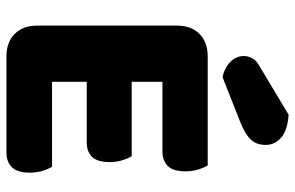

<svg xmlns="http://www.w3.org/2000/svg" viewBox="-176 -714 894 581"><g transform="rotate(90 270.5 -424.0)"><path d="M58 -513Q58 -556 83 -581Q108 -606 151 -606H481Q488 -595 493.5 -577Q499 -559 499 -539Q499 -501 482.5 -485Q466 -469 439 -469H228V-376H453Q460 -365 465.5 -347.5Q471 -330 471 -310Q471 -272 455 -256Q439 -240 412 -240H228V-135H485Q492 -124 497.5 -106Q503 -88 503 -68Q503 -30 486.5 -13.5Q470 3 443 3H151Q108 3 83 -22Q58 -47 58 -90ZM328 -851Q377 -847 398 -827.5Q419 -808 419 -782Q419 -753 402.5 -736Q386 -719 351 -705L214 -651Q185 -657 167.5 -675Q150 -693 150 -715Q150 -729 157.5 -742Q165 -755 181 -763Z"/></g></svg>

Font: Baloo Tammudu
Style: Regular
Weight: 400
Designer: Omkar Shende and Ek Type
Foundry: Ek Type
Version: Version 1.443;PS 1.000;hotconv 16.6.51;makeotf.lib2.5.65220;